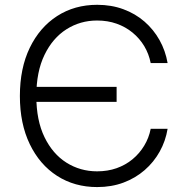

<svg xmlns="http://www.w3.org/2000/svg" viewBox="-20 -757 765 787"><path d="M378.4 9.8Q285.6 9.8 214.1 -36.1Q142.6 -82 102.1 -166Q61.5 -250 61.5 -363.3Q61.5 -477.5 102.1 -561.3Q142.6 -645 214.1 -691.2Q285.6 -737.3 378.4 -737.3Q436.5 -737.3 485.6 -719.2Q534.7 -701.2 572.3 -668.5Q609.9 -635.7 634 -592.5Q658.2 -549.3 667 -498.5H597.7Q590.3 -536.1 571.3 -567.9Q552.2 -599.6 523.4 -623.3Q494.6 -647 458 -659.9Q421.4 -672.9 377.9 -672.9Q309.1 -672.9 252.4 -637Q195.8 -601.1 162.4 -532Q128.9 -462.9 128.9 -363.3Q128.9 -263.7 162.4 -194.8Q195.8 -126 252.4 -90.3Q309.1 -54.7 377.9 -54.7Q421.4 -54.7 458 -67.6Q494.6 -80.6 523.2 -104.2Q551.8 -127.9 571 -159.7Q590.3 -191.4 597.7 -229H667Q658.7 -178.7 634.5 -135.5Q610.4 -92.3 572.8 -59.6Q535.2 -26.9 486.1 -8.5Q437 9.8 378.4 9.8ZM104 -339.4V-400.9H458V-339.4Z"/></svg>

Font: Inter 16pt Light
Style: Regular
Weight: 300
Version: Version 4.001;git-66647c0bb